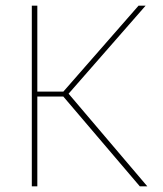

<svg xmlns="http://www.w3.org/2000/svg" viewBox="-20 -659 578 679"><path d="M474.5 0 204 -317.5H108.5V-335H204L470 -639H495L218.5 -323L218 -333L501 0ZM92.5 0V-639H112V0Z"/></svg>

Font: Anek Gujarati Thin
Style: Regular
Weight: 250
Version: Version 1.003